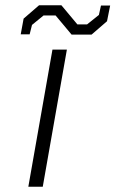

<svg xmlns="http://www.w3.org/2000/svg" viewBox="-20 -712 440 732"><path d="M253 -580 192 -653H146L102 -617L93 -581H59L70 -641L129 -692H214L275 -619H312L357 -655L365 -691H400L388 -631L329 -580ZM88 0 180 -523H235L143 0Z"/></svg>

Font: Tomorrow Light
Style: Italic
Weight: 300
Italic angle: -10°
Designer: Tony de Marco, Monica Rizzolli
Foundry: Just in Type
Version: Version 2.002